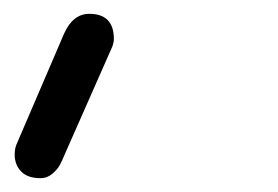

<svg xmlns="http://www.w3.org/2000/svg" viewBox="-20 -783 398 275"><path d="M141.1 -716.8 73.2 -563Q68.8 -552.2 65.4 -546.1Q62 -540 54.7 -533.9Q47.4 -527.8 38.1 -527.8Q19.5 -527.8 10.3 -537.4Q1 -546.9 1 -562Q1 -571.3 4.9 -579.1L71.8 -734.9Q84.5 -763.2 107.9 -763.2Q143.1 -763.2 143.1 -727.1Q143.1 -722.7 141.1 -716.8Z"/></svg>

Font: BPreplay
Style: Regular
Weight: 400
Designer: Magenta/George Triantafyllakos
Foundry: Magenta/George Triantafyllakos
Version: Version 1.00